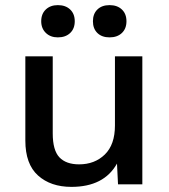

<svg xmlns="http://www.w3.org/2000/svg" viewBox="-20 -720 659 750"><path d="M441 0 437 -81Q386 10 259 10Q178 10 128.5 -34.5Q79 -79 79 -171V-500H186V-199Q186 -133 212 -105.5Q238 -78 289 -78Q350 -78 389.5 -116.5Q429 -155 429 -230V-500H536V0ZM272 -637Q272 -608 254 -591Q236 -574 206 -574Q177 -574 159 -591.5Q141 -609 141 -637Q141 -666 159 -683Q177 -700 206 -700Q236 -700 254 -683Q272 -666 272 -637ZM474 -637Q474 -608 456 -591Q438 -574 408 -574Q378 -574 360.5 -591Q343 -608 343 -637Q343 -666 360.5 -683Q378 -700 408 -700Q438 -700 456 -683Q474 -666 474 -637Z"/></svg>

Font: Work Sans Medium
Style: Regular
Weight: 500
Designer: Wei Huang
Foundry: Wei Huang
Version: Version 1.500